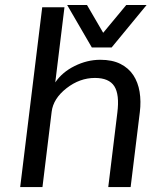

<svg xmlns="http://www.w3.org/2000/svg" viewBox="-20 -755 644 775"><path d="M61.5 0 150.4 -725.6H240.2L203.1 -422.4Q231.4 -463.9 280.8 -488.3Q331.5 -513.7 384.8 -513.7Q433.1 -513.7 466.1 -497.1Q499 -480.5 518.1 -451.7Q537.1 -422.9 543.5 -384.3Q549.8 -345.7 544.4 -302.2L507.3 0H417L453.6 -299.8Q462.9 -373.5 441.4 -407Q419.9 -440.4 363.3 -440.4Q301.8 -440.4 248.5 -398.9Q194.8 -356.9 188.5 -303.7L151.4 0ZM350.6 -563.5 251 -734.9H331.1L396.5 -622.6L489.7 -734.9H571.8L430.7 -563.5Z"/></svg>

Font: Ride
Style: Italic
Weight: 400
Version: Version 3.000